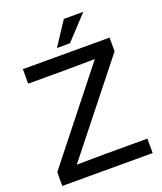

<svg xmlns="http://www.w3.org/2000/svg" viewBox="-163 -1018 945 1122"><g transform="rotate(-20 309.0 -457.0)"><path d="M27.8 0V-85.9L460 -631.8L296.9 -629.9H44.9V-720.2H584V-634.8L149.9 -87.9L314.9 -89.8H589.8V0ZM273.9 -768.1 370.1 -914.1H491.2L355 -768.1Z"/></g></svg>

Font: Aspekta 450
Style: Regular
Weight: 450
Designer: Ivo Dolenc
Version: Version 2.000